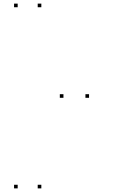

<svg xmlns="http://www.w3.org/2000/svg" viewBox="-20 -831 660 1061"><path d="M77.7 210V190H57.7V210ZM208.4 210V190H188.4V210ZM472.1 -290.5V-310.5H452.1V-290.5ZM208.4 -791V-811H188.4V-791ZM77.7 -791V-811H57.7V-791ZM330.6 -290.5V-310.5H310.6V-290.5Z"/></svg>

Font: Monaspace Krypton Dots Var
Style: Regular
Weight: 400
Designer: Riley Cran and the Lettermatic Team
Version: Version 1.100 (Monaspace Krypton Dots)